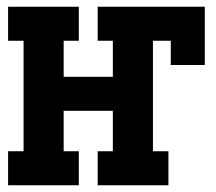

<svg xmlns="http://www.w3.org/2000/svg" viewBox="-20 -550 640 570"><path d="M4 0V-101H50V-429H4V-530H214V-429H169V-322H315V-429H270V-530H588V-357H487V-429H434V-101H480V0H270V-101H315V-221H169V-101H214V0Z"/></svg>

Font: Iosevka Slab Extended
Style: Bold
Weight: 700
Width: 7
Monospace: yes
Designer: Belleve Invis
Foundry: Belleve Invis
Version: Version 11.1.0; ttfautohint (v1.8.3)